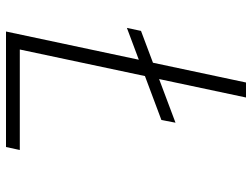

<svg xmlns="http://www.w3.org/2000/svg" viewBox="-120 -720 840 640"><g transform="rotate(90 300.0 -400.0)"><path d="M85 0 255 -800H305L145 -46H480L470 0ZM73 -403 83 -450 389 -565 380 -518Z"/></g></svg>

Font: Victor Mono Thin
Style: Italic
Weight: 100
Italic angle: -12°
Monospace: yes
Designer: Rune Bjørnerås
Version: Version 1.561;gftools[0.9.30]